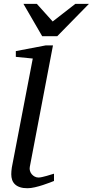

<svg xmlns="http://www.w3.org/2000/svg" viewBox="-20 -975 486 1007"><path d="M263.2 -25.9Q257.3 -23.4 241.2 -17.3Q225.1 -11.2 205.1 -4.6Q185.1 2 163.3 7.1Q141.6 12.2 124 12.2Q101.1 12.2 85 6.8Q68.8 1.5 58.6 -8.3Q48.3 -18.1 43.7 -31.5Q39.1 -44.9 39.1 -61Q39.1 -76.2 42 -96.2L151.9 -668L63 -676.8V-707L219.2 -736.8H257.8L136.2 -99.1Q134.3 -88.9 137.2 -78.9Q140.1 -68.8 146.5 -61.3Q152.8 -53.7 162.1 -48.8Q171.4 -43.9 182.1 -43.9Q189.5 -43.9 201.4 -46.6Q213.4 -49.3 225.6 -52.7Q237.8 -56.2 248.3 -59.6Q258.8 -63 263.2 -64ZM280.3 -785.2H201.2L103 -954.6H173.3L256.3 -862.3L375 -954.6H446.3Z"/></svg>

Font: Charis SIL Viet
Style: Italic
Weight: 400
Italic angle: -11°
Foundry: SIL International
Version: Version 5.000